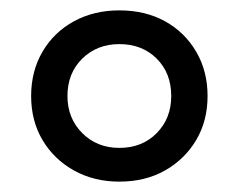

<svg xmlns="http://www.w3.org/2000/svg" viewBox="-20 -732 460 370"><path d="M210 -382Q161 -382 122.5 -403.5Q84 -425 62 -462Q40 -499 40 -547Q40 -595 62 -632.5Q84 -670 122.5 -691Q161 -712 210 -712Q260 -712 298 -691Q336 -670 358 -632.5Q380 -595 380 -547Q380 -499 358 -462Q336 -425 298 -403.5Q260 -382 210 -382ZM210 -447Q254 -447 282 -475.5Q310 -504 310 -547Q310 -591 282 -619Q254 -647 210 -647Q167 -647 138.5 -619Q110 -591 110 -547Q110 -504 138.5 -475.5Q167 -447 210 -447Z"/></svg>

Font: Prodigy Sans
Style: Regular
Weight: 400
Designer: Wei Huang
Foundry: Wei Huang
Version: Version 1.003; ttfautohint (v1.8.3)